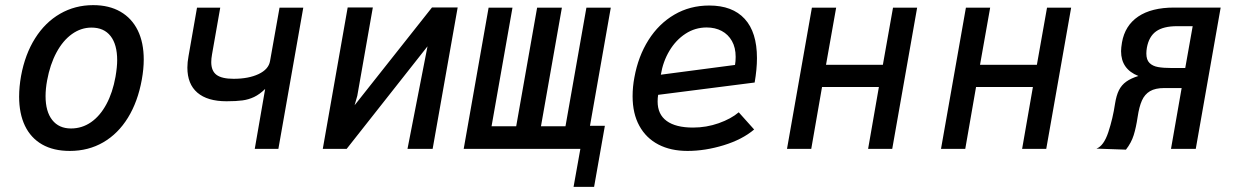

<svg xmlns="http://www.w3.org/2000/svg" viewBox="-20 -580 4840 748"><path d="M54.5 -203.5Q54.5 -241.5 62 -284Q77.5 -368.5 116.8 -430.8Q156 -493 214.2 -526.5Q272.5 -560 343 -560Q405 -560 449.2 -534.5Q493.5 -509 516.8 -461.5Q540 -414 540 -348Q540 -311.5 532.5 -270Q517 -184 478.5 -121.5Q440 -59 382.2 -25.5Q324.5 8 252 8Q188.5 8 144.2 -17.2Q100 -42.5 77.2 -90Q54.5 -137.5 54.5 -203.5ZM430 -281Q436.5 -319 436.5 -345.5Q436.5 -406.5 410.8 -439.5Q385 -472.5 336.5 -472.5Q295.5 -472.5 260.2 -447.2Q225 -422 200 -375.5Q175 -329 163.5 -266.5Q157.5 -233.5 157.5 -205.5Q157.5 -145.5 183.5 -112.5Q209.5 -79.5 256.5 -79.5Q299.5 -79.5 334.8 -104Q370 -128.5 394.5 -174Q419 -219.5 430 -281Z M1013 -233.5Q991.5 -212.5 970 -202.2Q948.5 -192 924.5 -188.8Q900.5 -185.5 862.5 -185.5Q788 -185.5 749 -219Q710 -252.5 710 -316.5Q710 -337.5 714.5 -361.5L747.5 -550H838L806 -368Q803 -351.5 803 -338Q803 -303.5 823.8 -288.2Q844.5 -273 890 -273Q948.5 -273 987.5 -291.5Q1026.5 -310 1032 -342L1069 -550H1161.5L1064.5 0H972.5Z M1334.5 -551H1432.5L1372 -207L1361.5 -170L1663 -551H1763L1665.5 0H1567.5L1645.5 -399.5L1330.5 0H1237.5Z M2241 0H1786.5L1883.5 -550H1976.5L1895 -88H1991L2072.5 -550H2169L2087.5 -88H2183L2264.5 -550H2359.5L2278.5 -90H2336.5L2294.5 148H2214.5Z M2444.5 -205Q2444.5 -242 2451.5 -278.5Q2466.5 -361 2506.5 -424.2Q2546.5 -487.5 2607.2 -523Q2668 -558.5 2743 -558.5Q2833.5 -558.5 2881.2 -506.5Q2929 -454.5 2929 -353.5Q2929 -310.5 2920 -258.5L2544 -210.5Q2542 -198.5 2542 -184.5Q2542 -134.5 2577.2 -108.8Q2612.5 -83 2680 -83Q2732 -83 2780 -100Q2828 -117 2858 -142.5L2918 -75.5Q2872 -36.5 2799.5 -14.2Q2727 8 2658.5 8Q2593 8 2545 -17Q2497 -42 2470.8 -89.8Q2444.5 -137.5 2444.5 -205ZM2846 -358.5Q2846 -394.5 2831.5 -420.2Q2817 -446 2791.5 -459.5Q2766 -473 2733 -473Q2688 -473 2650.5 -448.5Q2613 -424 2588 -382.2Q2563 -340.5 2554.5 -289L2843.5 -327Q2846 -341 2846 -358.5Z M3143 -550H3237.5L3198 -327.5H3419.5L3459 -550H3553L3456 0H3362L3404 -241H3182.5L3140.5 0H3046Z M3743 -550H3837.5L3798 -327.5H4019.5L4059 -550H4153L4056 0H3962L4004 -241H3782.5L3740.5 0H3646Z M4324 -176Q4329 -208 4339.2 -228.5Q4349.5 -249 4367.8 -262Q4386 -275 4415 -284Q4347.5 -310.5 4347.5 -380.5Q4347.5 -393.5 4351 -414.5Q4362.5 -480.5 4414.2 -515.5Q4466 -550.5 4554 -550.5H4735.5L4638.5 0H4542L4583.5 -237H4516Q4481 -237 4460.2 -224.8Q4439.5 -212.5 4428.8 -188.5Q4418 -164.5 4412 -124Q4406 -83.5 4396.8 -53.8Q4387.5 -24 4366.5 3L4251.5 -1Q4280 -11.5 4297.8 -65Q4315.5 -118.5 4324 -176ZM4597.5 -315 4626.5 -478H4565.5Q4512.5 -478 4484.2 -458Q4456 -438 4448 -394Q4446 -382.5 4446 -371.5Q4446 -347 4458.2 -334.8Q4470.5 -322.5 4491.5 -318.8Q4512.5 -315 4546 -315Z"/></svg>

Font: JuliaMono Medium
Style: Italic
Weight: 500
Italic angle: -9°
Monospace: yes
Designer: cormullion
Foundry: corm
Version: Version 0.054; ttfautohint (v1.8.4)